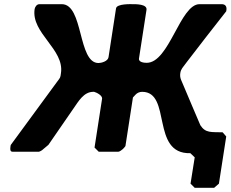

<svg xmlns="http://www.w3.org/2000/svg" viewBox="-20 -727 1105 920"><path d="M893 153 913 173H1006L1029 153L1064 -73L1047 -93C993 -95 965 -88 940 -127C928 -154 873 -285 861 -313C851 -339 840 -352 844 -377C847 -397 857 -405 873 -427C901 -464 1035 -637 1064 -673L1065 -680C1067 -696 1060 -707 1042 -707H936C843 -707 791 -426 683 -426C672 -426 643 -428 646 -447L682 -680C686 -708 629 -707 615 -707C610 -707 540 -710 536 -687L500 -453C497 -433 465 -425 452 -425C352 -425 381 -707 276 -707H169C156 -707 148 -694 146 -684C128 -568 290 -491 272 -376C269 -354 270 -357 252 -333L32 -33C31 -32 30 -25 30 -23C29 -15 27 0 40 0H167C168 0 179 -5 181 -7C185 -10 207 -29 212 -33C230 -59 314 -181 332 -207C356 -241 381 -287 427 -287H431C442 -284 472 -270 469 -253L433 -20L453 0H547C553 0 563 -8 569 -13C573 -17 581 -26 581 -27L617 -260C617 -260 626 -270 629 -273C637 -282 649 -287 661 -287C804 -287 701 12 892 7L913 27Z"/></svg>

Font: Asimov Print
Style: CIt
Weight: 500
Designer: Google
Version: Version 2.000980: 2014